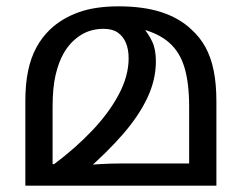

<svg xmlns="http://www.w3.org/2000/svg" viewBox="-20 -586 763 606"><path d="M354 -566Q433 -566 489.5 -547.5Q546 -529 583 -494Q611 -469 628.5 -437Q646 -405 654.5 -363Q663 -321 663 -266V0H60V-268Q60 -320 68.5 -361.5Q77 -403 94.5 -435.5Q112 -468 138 -493Q175 -528 227.5 -547Q280 -566 354 -566ZM307 -495Q265 -495 233 -474Q201 -453 181 -418Q165 -390 155.5 -349.5Q146 -309 146 -249V-68H151Q219 -119 272 -175Q325 -231 355.5 -289Q386 -347 386 -402Q386 -430 377.5 -450.5Q369 -471 352 -483Q335 -495 307 -495ZM472 -393Q472 -334 445 -277Q418 -220 368 -162.5Q318 -105 249 -45L247 -65Q276 -67 304 -68.5Q332 -70 360 -70H577V-249Q577 -323 562.5 -372Q548 -421 515 -450.5Q482 -480 428 -494L430 -501Q449 -479 460.5 -454.5Q472 -430 472 -393Z"/></svg>

Font: umalayalam15
Style: Book
Weight: 400
Designer: Jelle Bosma - Monotype Design Team
Foundry: Monotype Imaging Inc.
Version: Version 2.003